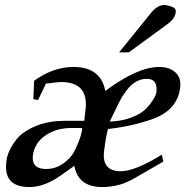

<svg xmlns="http://www.w3.org/2000/svg" viewBox="-20 -740 770 777"><path d="M709 -385Q698 -296 602 -260Q517 -229 417 -218Q409 -190 401 -127Q392 -47 469 -47Q526 -47 635 -114L641 -86L521 -17Q486 3 454 10Q422 17 394 17Q296 17 281 -69Q249 -46 228 -31.5Q207 -17 196 -11Q145 17 99 17Q-8 17 6 -87Q7 -102 13 -118Q19 -134 28 -149Q37 -164 48 -177.5Q59 -191 71 -200Q105 -225 147 -238Q189 -251 241 -251H321L326 -295Q340 -408 227 -408Q222 -408 213 -407Q204 -406 195 -405Q186 -404 178 -403Q170 -402 166 -402L134 -335L115 -339L118 -413Q195 -469 277 -469Q388 -469 406 -372Q537 -469 624 -469Q666 -469 690 -447Q714 -425 709 -385ZM613 -368Q619 -421 574 -421Q520 -421 481 -358Q474 -350 460.5 -323Q447 -296 424 -248Q500 -251 551 -284Q576 -300 596 -331Q612 -354 613 -368ZM269 -222Q208 -222 164 -192Q120 -162 113 -111Q107 -56 167 -56Q219 -56 261 -100Q279 -118 295 -159Q310 -192 313 -222ZM678 -712Q694 -705 691 -689Q688 -665 660 -644L501 -528H462L588 -684Q616 -720 646 -720Q654 -720 678 -712Z"/></svg>

Font: DG Didot
Style: Bold Italic
Weight: 700
Designer: David Gatwood, Takis Katsoulidis, and George D. Matthiopoulos
Foundry: David Gatwood
Version: Version 1.0